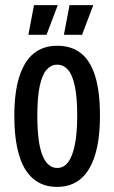

<svg xmlns="http://www.w3.org/2000/svg" viewBox="-20 -719 447 751"><path d="M203 12Q147 12 109.5 -20Q72 -52 54 -114.5Q36 -177 36 -265Q36 -358 55.5 -419Q75 -480 112 -510Q149 -540 204 -540Q260 -540 297 -510.5Q334 -481 352.5 -420.5Q371 -360 371 -267Q371 -175 352 -113Q333 -51 296 -19.5Q259 12 203 12ZM204 -62Q229 -62 246 -84Q263 -106 272.5 -151.5Q282 -197 282 -267Q282 -339 272.5 -383Q263 -427 245.5 -446.5Q228 -466 204 -466Q180 -466 162.5 -446.5Q145 -427 135.5 -383Q126 -339 126 -266Q126 -161 146 -111.5Q166 -62 204 -62ZM162 -583H91L113 -699H206ZM301 -583H230L252 -699H345Z"/></svg>

Font: Bricolage Grotesque 36pt Condensed
Style: Regular
Weight: 400
Width: 3
Designer: Mathieu Triay
Foundry: Atelier Triay
Version: Version 1.001;gftools[0.9.33.dev8+g029e19f]